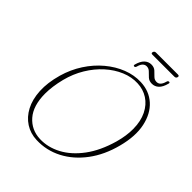

<svg xmlns="http://www.w3.org/2000/svg" viewBox="-251 -1056 1213 1213"><g transform="rotate(45 356.0 -449.0)"><path d="M493.5 -711.5Q571 -708.5 624.2 -660.8Q677.5 -613 695.2 -529.5Q713 -446 684 -335.5Q655.5 -225.5 596 -146Q536.5 -66.5 456.5 -25Q376.5 16.5 286.5 13Q230 11 185.2 -17.8Q140.5 -46.5 113.5 -97.8Q86.5 -149 82.5 -220Q78.5 -291 103 -378Q124.5 -453 165 -515.2Q205.5 -577.5 259 -622.2Q312.5 -667 372.8 -690.5Q433 -714 493.5 -711.5ZM297.5 -6.5Q369.5 -4 438.2 -40.5Q507 -77 562.5 -151.5Q618 -226 650 -338Q669.5 -408 669 -468Q668.5 -537 644 -586.5Q619.5 -636 578 -662.8Q536.5 -689.5 484.5 -691.5Q430 -694 375.8 -671.2Q321.5 -648.5 273.8 -605.5Q226 -562.5 190.2 -503.2Q154.5 -444 136.5 -373.5Q126.5 -334 121.8 -298.8Q117 -263.5 117 -232Q117.5 -124.5 167.8 -67Q218 -9.5 297.5 -6.5ZM549.5 -753Q525.5 -753 510 -767Q494.5 -781 481.2 -794.8Q468 -808.5 449.5 -808.5Q418 -808.5 406 -763Q403 -751.5 394 -751.5Q385 -751.5 388 -763Q398 -800.5 417.2 -819Q436.5 -837.5 462.5 -837.5Q487 -837.5 502 -823.5Q517 -809.5 530.5 -795.8Q544 -782 563 -782Q594 -782 606 -827Q609 -839.5 618.5 -839.5Q627.5 -839.5 624 -827.5Q614 -789 594.8 -771Q575.5 -753 549.5 -753ZM412.5 -898Q416 -911 429.5 -911H625.5Q639.5 -911 636 -898Q632.5 -885.5 619 -885.5H422.5Q409 -885.5 412.5 -898Z"/></g></svg>

Font: Fraunces 72pt Soft Thin
Style: Italic
Weight: 100
Italic angle: -16°
Version: Version 1.000;[0bf87f6ff]